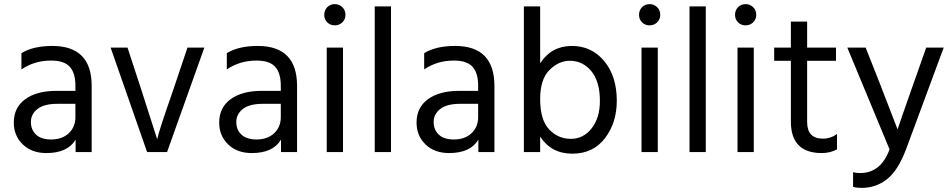

<svg xmlns="http://www.w3.org/2000/svg" viewBox="-20 -738 4618 932"><path d="M228 -61Q282 -61 314 -91.5Q346 -122 346 -169V-234H258Q194 -234 162 -209Q130 -184 130 -146Q130 -108 155 -84.5Q180 -61 228 -61ZM347 -60Q308 5 205 5Q134 5 90.5 -37Q47 -79 47 -143Q47 -216 102.5 -256.5Q158 -297 254 -297H346V-323Q346 -383 319 -413.5Q292 -444 228 -444Q147 -444 84 -401V-480Q141 -515 234 -515Q425 -515 425 -321V0H347Z M791 0H694L517 -507H599L669 -293L743 -62Q752 -105 818 -293L890 -507H972Z M1225 -61Q1279 -61 1311 -91.5Q1343 -122 1343 -169V-234H1255Q1191 -234 1159 -209Q1127 -184 1127 -146Q1127 -108 1152 -84.5Q1177 -61 1225 -61ZM1344 -60Q1305 5 1202 5Q1131 5 1087.5 -37Q1044 -79 1044 -143Q1044 -216 1099.5 -256.5Q1155 -297 1251 -297H1343V-323Q1343 -383 1316 -413.5Q1289 -444 1225 -444Q1144 -444 1081 -401V-480Q1138 -515 1231 -515Q1422 -515 1422 -321V0H1344Z M1645 0H1566V-507H1645ZM1642 -703Q1657 -688 1657 -666Q1657 -644 1642 -629.5Q1627 -615 1605 -615Q1583 -615 1568.5 -629.5Q1554 -644 1554 -666Q1554 -688 1568.5 -703Q1583 -718 1605 -718Q1627 -718 1642 -703Z M1878 0H1799V-707H1878Z M2183 -61Q2237 -61 2269 -91.5Q2301 -122 2301 -169V-234H2213Q2149 -234 2117 -209Q2085 -184 2085 -146Q2085 -108 2110 -84.5Q2135 -61 2183 -61ZM2302 -60Q2263 5 2160 5Q2089 5 2045.5 -37Q2002 -79 2002 -143Q2002 -216 2057.5 -256.5Q2113 -297 2209 -297H2301V-323Q2301 -383 2274 -413.5Q2247 -444 2183 -444Q2102 -444 2039 -401V-480Q2096 -515 2189 -515Q2380 -515 2380 -321V0H2302Z M2602 0H2523V-707H2602V-431Q2657 -515 2756 -515Q2852 -515 2913 -441.5Q2974 -368 2974 -249Q2974 -142 2916.5 -67Q2859 8 2758 8Q2656 8 2602 -75ZM2602 -257Q2602 -156 2645.5 -110Q2689 -64 2751 -64Q2812 -64 2852 -115Q2892 -166 2892 -248Q2892 -342 2850.5 -392.5Q2809 -443 2746 -443Q2692 -443 2647 -398Q2602 -353 2602 -257Z M3173 0H3094V-507H3173ZM3170 -703Q3185 -688 3185 -666Q3185 -644 3170 -629.5Q3155 -615 3133 -615Q3111 -615 3096.5 -629.5Q3082 -644 3082 -666Q3082 -688 3096.5 -703Q3111 -718 3133 -718Q3155 -718 3170 -703Z M3406 0H3327V-707H3406Z M3639 0H3560V-507H3639ZM3636 -703Q3651 -688 3651 -666Q3651 -644 3636 -629.5Q3621 -615 3599 -615Q3577 -615 3562.5 -629.5Q3548 -644 3548 -666Q3548 -688 3562.5 -703Q3577 -718 3599 -718Q3621 -718 3636 -703Z M4043 -13Q4010 5 3969 5Q3819 5 3819 -148V-443H3738V-507H3819V-633H3898V-507H4038V-443H3898V-146Q3898 -65 3974 -65Q4013 -65 4043 -88Z M4378 -13Q4339 90 4285.5 132Q4232 174 4163 174Q4137 174 4121 169V98Q4136 102 4155 102Q4256 102 4298 -13L4093 -507H4182L4248 -340L4337 -110Q4345 -136 4417 -340L4476 -507H4561Z"/></svg>

Font: Hind Vadodara
Style: Regular
Weight: 400
Designer: Hitesh Malaviya
Foundry: Indian Type Foundry
Version: Version 1.001;PS 1.0;hotconv 1.0.86;makeotf.lib2.5.63406; tt